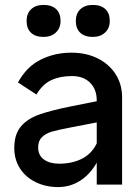

<svg xmlns="http://www.w3.org/2000/svg" viewBox="-20 -750 564 780"><path d="M272 -441Q224 -441 188.5 -424.5Q153 -408 128 -366L53 -415Q88 -479 145 -507.5Q202 -536 270 -536Q330 -536 376.5 -513Q423 -490 449.5 -449Q476 -408 476 -354V0H373V-342Q373 -387 346 -414Q319 -441 272 -441ZM38 -149Q38 -203 64 -235Q90 -267 139 -284.5Q188 -302 274 -319L420 -348L411 -260L261 -231Q213 -222 188.5 -214.5Q164 -207 149.5 -192Q135 -177 135 -151Q135 -119 158.5 -102Q182 -85 220 -85Q275 -85 315.5 -106.5Q356 -128 376 -174L392 -130Q366 -62 320 -26Q274 10 216 10Q166 10 125 -10Q84 -30 61 -66Q38 -102 38 -149ZM288 -665Q288 -695 306.5 -712.5Q325 -730 357 -730Q390 -730 408 -713Q426 -696 426 -665Q426 -636 407 -618Q388 -600 357 -600Q324 -600 306 -617Q288 -634 288 -665ZM88 -665Q88 -695 106.5 -712.5Q125 -730 157 -730Q190 -730 208 -713Q226 -696 226 -665Q226 -636 207 -618Q188 -600 157 -600Q124 -600 106 -617Q88 -634 88 -665Z"/></svg>

Font: Easer Grotesk Variable
Style: Regular
Weight: 400
Designer: Boardeaser, Bonnie Shaver-Troup, Thomas Jockin
Foundry: Lexend
Version: Version 1.001;Glyphs 3.1.2 (3151)